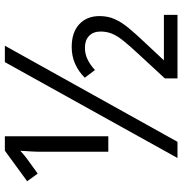

<svg xmlns="http://www.w3.org/2000/svg" viewBox="0 -754 754 794"><g transform="rotate(-90 377.0 -357.0)"><path d="M120.6 0 517.1 -713.9H585L187.5 0ZM146.5 -286.1V-558.1Q146.5 -570.3 146.7 -582Q147 -593.8 147.7 -605.2Q148.4 -616.7 149.2 -627.9Q149.9 -639.2 150.4 -649.9Q141.1 -641.6 131.6 -633.5Q122.1 -625.5 112.3 -618.7L56.2 -578.1L24.4 -621.6L150.9 -713.9H210.4V-286.1ZM449.7 0V-52.2L551.8 -162.6Q585.4 -198.7 605.7 -224.1Q626 -249.5 634.8 -271.2Q643.6 -293 643.6 -317.9Q643.6 -348.1 625.7 -365.5Q607.9 -382.8 576.7 -382.8Q551.3 -382.8 529.1 -372.3Q506.8 -361.8 484.4 -341.3L452.6 -383.3Q477.5 -408.7 509.5 -423.1Q541.5 -437.5 579.6 -437.5Q640.1 -437.5 673.8 -406.2Q707.5 -375 707.5 -322.3Q707.5 -287.6 694.8 -259.3Q682.1 -231 658.4 -202.4Q634.8 -173.8 601.1 -138.2L524.4 -56.2H712.4V0Z"/></g></svg>

Font: Open Sans SemiCondensed
Style: Regular
Weight: 400
Width: 4
Designer: Monotype Design Team
Foundry: Monotype Imaging Inc.
Version: Version 3.000